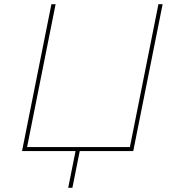

<svg xmlns="http://www.w3.org/2000/svg" viewBox="-20 -720 844 915"><path d="M615 0H360L325 175H305L340 0H85L225 -700H245L109 -19H599L735 -700H755Z"/></svg>

Font: Montserrat Alternates Thin
Style: Italic
Weight: 250
Italic angle: -11.3°
Designer: Julieta Ulanovsky
Foundry: Julieta Ulanovsky
Version: Version 7.200